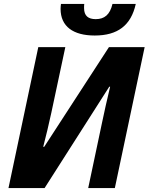

<svg xmlns="http://www.w3.org/2000/svg" viewBox="-20 -953 753 973"><path d="M460 -773C576 -773 644 -824 668 -933H550C537 -878 509 -856 465 -856C428 -856 406 -872 406 -912C406 -923 406 -922 407 -933H289C288 -925 287 -917 287 -908C287 -819 351 -773 460 -773ZM23 0H206L534 -514L538 -513C522 -446 509 -389 497 -331L427 0H562L713 -714H532L204 -209H199C212 -258 229 -330 240 -381L311 -714H174Z"/></svg>

Font: Noto Sans
Style: Bold Italic
Weight: 700
Italic angle: -12°
Designer: Monotype Design Team
Foundry: Monotype Imaging Inc.
Version: Version 2.013